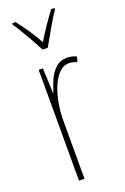

<svg xmlns="http://www.w3.org/2000/svg" viewBox="-148 -810 558 858"><g transform="rotate(-20 131.0 -381.5)"><path d="M208 -535Q218 -535 230.5 -532.5Q243 -530 253 -524L245 -500Q239 -503 229 -506Q219 -509 208 -509Q181 -509 160 -487.5Q139 -466 125 -431.5Q111 -397 104 -356.5Q97 -316 97 -277V0H71V-527H91L96 -409H98Q106 -436 118.5 -465Q131 -494 153 -514.5Q175 -535 208 -535ZM119 -606Q106 -631 89.5 -660Q73 -689 57.5 -715Q42 -741 31 -756V-763H47Q67 -738 90 -704Q113 -670 131 -637Q151 -670 171 -699.5Q191 -729 216 -763H232V-756Q210 -724 186.5 -682.5Q163 -641 143 -606Z"/></g></svg>

Font: Noto Sans ExtraCondensed Thin
Style: Regular
Weight: 100
Width: 2
Designer: Monotype Design Team
Foundry: Monotype Imaging Inc.
Version: Version 2.013; ttfautohint (v1.8.4.7-5d5b)